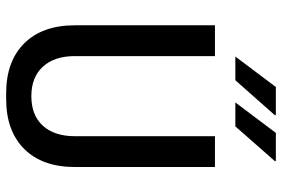

<svg xmlns="http://www.w3.org/2000/svg" viewBox="-170 -760 939 640"><g transform="rotate(90 300.0 -439.5)"><path d="M291 10Q183.8 10 123.8 -50.5Q63.8 -111 63.8 -219.2V-686H166.5V-219.2Q166.5 -150.8 201.8 -112.4Q237 -74 300 -74Q363.8 -74 398.6 -112.4Q433.5 -150.8 433.5 -219.2V-686H536.2V-219.2Q536.2 -111 476.2 -50.5Q416.2 10 309 10ZM321 -754 422.5 -889H515.8L516.8 -886L400.8 -754ZM168 -754 269.5 -889H362L363.8 -886L247 -754Z"/></g></svg>

Font: Chivo Mono Medium
Style: Regular
Weight: 500
Monospace: yes
Designer: Hector Gatti
Foundry: Omnibus-Type
Version: Version 1.008